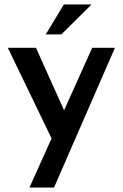

<svg xmlns="http://www.w3.org/2000/svg" viewBox="-20 -637 550 860"><path d="M112 203 211 -17 15 -423H141L267 -143L393 -423H495L222 203ZM390 -617 255 -483H185L266 -617Z"/></svg>

Font: Synthetic SemiBold
Style: Regular
Weight: 600
Designer: Santiago Orozco
Foundry: Typemade
Version: Version 2.000; ttfautohint (v1.8.4.7-5d5b)